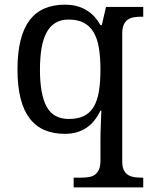

<svg xmlns="http://www.w3.org/2000/svg" viewBox="-20 -566 654 826"><path d="M596.2 240.2H296.9V198.2H330.1Q347.2 198.2 362.1 195.8Q377 193.4 387.9 185.8Q398.9 178.2 405.5 163.8Q412.1 149.4 412.1 126V40Q412.1 22.9 412.6 0.7Q413.1 -21.5 414.1 -42Q415 -65.4 416 -89.8H412.1Q400.9 -66.9 386.5 -48.6Q372.1 -30.3 353.5 -17.3Q335 -4.4 311.5 2.7Q288.1 9.8 258.8 9.8Q209.5 9.8 171.4 -6.6Q133.3 -22.9 107.4 -56.9Q81.5 -90.8 68.4 -143.1Q55.2 -195.3 55.2 -267.1Q55.2 -339.4 68.4 -392.1Q81.5 -444.8 107.4 -479Q133.3 -513.2 171.4 -529.5Q209.5 -545.9 258.8 -545.9Q287.6 -545.9 311 -539.6Q334.5 -533.2 353.3 -521.5Q372.1 -509.8 386.7 -493.7Q401.4 -477.5 412.1 -458H418L436 -536.1H596.2V-494.1H587.9Q571.3 -494.1 556.2 -491.7Q541 -489.3 530 -481.7Q519 -474.1 512.5 -459.7Q505.9 -445.3 505.9 -421.9V129.9Q505.9 151.9 512.5 165.3Q519 178.7 530.3 186Q541.5 193.4 556.4 195.8Q571.3 198.2 587.9 198.2H596.2ZM275.9 -54.2Q314.9 -54.2 341.1 -67.1Q367.2 -80.1 383.1 -106.4Q398.9 -132.8 405.5 -172.9Q412.1 -212.9 412.1 -267.1Q412.1 -319.3 405.5 -359.4Q398.9 -399.4 383.1 -426.5Q367.2 -453.6 340.8 -467.8Q314.5 -481.9 274.9 -481.9Q242.2 -481.9 218.8 -467.8Q195.3 -453.6 180.4 -426.3Q165.5 -398.9 158.7 -358.6Q151.9 -318.4 151.9 -266.1Q151.9 -159.7 180.7 -106.9Q209.5 -54.2 275.9 -54.2Z"/></svg>

Font: Noto Serif
Style: Regular
Weight: 400
Designer: Monotype Design team
Foundry: Monotype Imaging Inc.
Version: Version 1.02